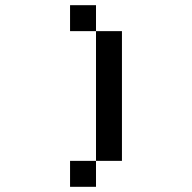

<svg xmlns="http://www.w3.org/2000/svg" viewBox="-20 -720 740 740"><path d="M350 -700H250V-600H350ZM250 0H350V-100H250ZM350 -100H450V-600H350Z"/></svg>

Font: FT88
Style: Regular
Weight: 400
Designer: Ange Degheest & Mandy Elbé
Foundry: Velvetyne Type Foundry
Version: Version 1.000;FEAKit 1.0